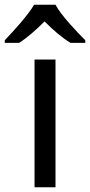

<svg xmlns="http://www.w3.org/2000/svg" viewBox="-60 -786 378 806"><path d="M173 -766H83C57 -721 -3 -656 -40 -617V-606H20C55 -628 91 -660 127 -696C163 -660 201 -627 236 -606H298V-617C260 -655 197 -721 173 -766ZM173 0V-536H85V0Z"/></svg>

Font: Noto Sans Arabic UI
Style: Regular
Weight: 400
Designer: Monotype Design Team, Nadine Chahine and Nizar Qandah
Foundry: Monotype Imaging Inc.
Version: Version 2.010